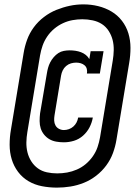

<svg xmlns="http://www.w3.org/2000/svg" viewBox="-20 -780 640 877"><path d="M272 -130Q254 -130 237 -133Q220 -136 206 -144Q192 -152 181.5 -165Q171 -178 166 -193.5Q161 -209 161 -227Q161 -245 163 -262L194 -444Q196 -457 199.5 -470Q203 -483 209.5 -495.5Q216 -508 225.5 -519Q235 -530 246.5 -537.5Q258 -545 271.5 -547.5Q285 -550 298 -550Q312 -550 325 -548Q338 -546 350 -541.5Q362 -537 372 -529Q382 -521 388 -510L394 -546H453L436 -444H377Q379 -455 376.5 -465Q374 -475 366.5 -481.5Q359 -488 349 -491Q339 -494 328 -494Q316 -494 304 -490.5Q292 -487 282 -478.5Q272 -470 266.5 -458.5Q261 -447 259 -435L229 -253Q227 -241 227.5 -229Q228 -217 233.5 -207Q239 -197 249.5 -191.5Q260 -186 272 -186Q283 -186 294.5 -190Q306 -194 315 -202Q324 -210 329.5 -220.5Q335 -231 337 -243H404Q400 -220 389 -198.5Q378 -177 359.5 -160.5Q341 -144 318 -137Q295 -130 272 -130ZM240 77Q205 77 171.5 70.5Q138 64 110 47.5Q82 31 62.5 5Q43 -21 33.5 -52.5Q24 -84 24 -119Q24 -154 30 -188L88 -538Q93 -569 104 -599Q115 -629 134.5 -655.5Q154 -682 181 -702.5Q208 -723 238 -735Q268 -747 298.5 -753.5Q329 -760 361 -760Q396 -760 428.5 -752Q461 -744 489 -727.5Q517 -711 537 -685Q557 -659 566.5 -627.5Q576 -596 576 -561.5Q576 -527 570 -492L512 -142Q507 -111 496 -81Q485 -51 465.5 -24.5Q446 2 419.5 22.5Q393 43 363 55Q333 67 302 72Q271 77 240 77Q240 77 240 77Q240 77 240 77ZM241 12Q264 12 286.5 8Q309 4 331 -5.5Q353 -15 371.5 -30.5Q390 -46 404 -66Q418 -86 425.5 -108Q433 -130 437 -153L495 -503Q499 -527 499.5 -551Q500 -575 494.5 -597Q489 -619 476.5 -638.5Q464 -658 445.5 -670Q427 -682 403.5 -687Q380 -692 356 -692Q334 -692 311.5 -688Q289 -684 267.5 -674Q246 -664 227.5 -648.5Q209 -633 195.5 -613Q182 -593 174.5 -571.5Q167 -550 163 -527L105 -177Q101 -154 100.5 -130Q100 -106 105.5 -84Q111 -62 123 -43Q135 -24 153 -11Q171 2 194 7Q217 12 241 12Q241 12 241 12Q241 12 241 12Z"/></svg>

Font: Iosevka Curly Slab ExObl
Style: Bold
Weight: 700
Width: 7
Italic angle: -9°
Monospace: yes
Designer: Belleve Invis
Foundry: Belleve Invis
Version: Version 11.0.0; ttfautohint (v1.8.3)